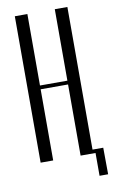

<svg xmlns="http://www.w3.org/2000/svg" viewBox="-91 -747 534 903"><g transform="rotate(-10 176.5 -295.0)"><path d="M46.9 -699.2H106.9V-357.9H237.8V-699.2H297.9V-18.1H349.1L350.1 108.9H309.1V0H237.8V-339.8H106.9V0H46.9Z"/></g></svg>

Font: Moniqa Narrow Heading
Style: Regular
Weight: 400
Width: 4
Designer: Rajesh Rajput
Foundry: Rajesh Rajput
Version: Version 1.000